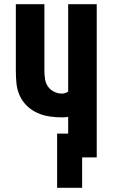

<svg xmlns="http://www.w3.org/2000/svg" viewBox="-20 -755 540 921"><path d="M254 146V-114H307V-195Q300 -193 292.5 -192.5Q285 -192 277 -192Q247 -192 217 -196.5Q187 -201 159 -213.5Q131 -226 109 -247.5Q87 -269 74.5 -296.5Q62 -324 59 -354.5Q56 -385 56 -415V-735H193V-415Q193 -396 196 -376Q199 -356 210 -340Q221 -324 239.5 -315Q258 -306 277 -306Q285 -306 293 -308.5Q301 -311 307 -316V-735H444V0H374V146Z"/></svg>

Font: Iosevka Heavy
Style: Regular
Weight: 900
Monospace: yes
Designer: Belleve Invis
Foundry: Belleve Invis
Version: Version 32.5.0; ttfautohint (v1.8.4)